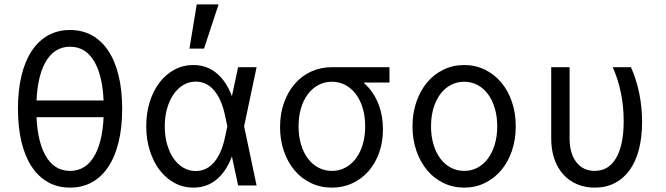

<svg xmlns="http://www.w3.org/2000/svg" viewBox="-20 -847 3040 877"><path d="M300 10Q356 10 400.1 -14.5Q444.2 -39 475 -85.5Q505.8 -132 521.9 -198.7Q538 -265.4 538 -350Q538 -434.6 521.9 -501.3Q505.8 -568 475 -614.5Q444.2 -661 400.1 -685.5Q356 -710 300 -710Q244 -710 199.9 -685.5Q155.8 -661 125 -614.5Q94.2 -568 78.1 -501.3Q62 -434.6 62 -350Q62 -265.4 78.1 -198.7Q94.2 -132 125 -85.5Q155.8 -39 199.9 -14.5Q244 10 300 10ZM299.9 -66.4Q225.6 -66.4 185.8 -140.1Q146 -213.7 146 -350Q146 -486.2 185.9 -559.9Q225.8 -633.6 300.1 -633.6Q374.4 -633.6 414.2 -559.9Q454 -486.3 454 -350Q454 -213.8 414.1 -140.1Q374.2 -66.4 299.9 -66.4ZM106 -311.8H494V-388.2H106Z M1025.8 -305V-235L1007.8 -320Q991.8 -395 957.5 -434.6Q923.3 -474.2 873.8 -474.2Q843.3 -474.2 817.4 -458.8Q791.4 -443.4 772.6 -416.1Q753.8 -388.8 743.2 -351.4Q732.6 -314.1 732.6 -269.9Q732.6 -225.8 743.2 -188.2Q753.8 -150.6 772.6 -123.5Q791.4 -96.5 817.4 -81.1Q843.4 -65.8 873.8 -65.8Q923.3 -65.8 957.5 -105.4Q991.8 -145 1007.8 -220ZM1061.2 -210Q1039.4 -101.6 988.9 -45.8Q938.4 10 863.6 10Q817 10 777.5 -11.2Q738 -32.4 709.4 -69.8Q680.7 -107.3 664.4 -158.7Q648 -210.1 648 -270Q648 -330.6 664.1 -381.8Q680.2 -433 709 -470.5Q737.8 -508 777.3 -529Q816.8 -550 863.4 -550Q938.2 -550 988.8 -494.2Q1039.4 -438.4 1061.2 -330L1073.2 -270ZM1024 -401.4H1038L1067.6 -540H1152L1095 -270L1152 0H1067.6L1038 -138.6H1024L1046 -270ZM978.4 -827H878.6L845.4 -625H912Z M1496.2 -66.4Q1462.6 -66.4 1434.5 -81.3Q1406.4 -96.2 1386.1 -123.2Q1365.8 -150.2 1354.8 -187.6Q1343.8 -225 1343.8 -270Q1343.8 -315 1354.8 -352.4Q1365.8 -389.8 1386.1 -416.8Q1406.4 -443.8 1434.4 -458.7Q1462.4 -473.6 1496.2 -473.6Q1529.8 -473.6 1557.6 -458.7Q1585.4 -443.8 1605.7 -416.8Q1626 -389.8 1637 -352.4Q1648 -315 1648 -270Q1648 -225 1637 -187.6Q1626 -150.2 1605.7 -123.2Q1585.4 -96.2 1557.6 -81.3Q1529.8 -66.4 1496.2 -66.4ZM1495.9 10Q1546.5 10 1589.1 -9.7Q1631.6 -29.4 1663 -64.9Q1694.4 -100.4 1711.8 -149.3Q1729.2 -198.1 1729.2 -256.4Q1729.2 -314.4 1712 -363Q1694.8 -411.7 1663.4 -447Q1632 -482.4 1589.1 -502.2Q1546.2 -522 1495 -522L1643.4 -456V-470H1759V-540H1495Q1444.2 -540 1400.7 -519.9Q1357.2 -499.8 1326.1 -463.6Q1294.9 -427.5 1277.1 -377.4Q1259.2 -327.4 1259.2 -267.1Q1259.2 -206.7 1276.9 -156Q1294.6 -105.2 1325.9 -68.3Q1357.1 -31.4 1400.7 -10.7Q1444.2 10 1495.9 10Z M2100.1 10Q2151.2 10 2194.5 -11Q2237.8 -32 2269.2 -69.2Q2300.6 -106.4 2318.2 -157.8Q2335.8 -209.1 2335.8 -270Q2335.8 -330.9 2318.2 -382.2Q2300.6 -433.6 2269.2 -470.8Q2237.8 -508 2194.5 -529Q2151.1 -550 2100.2 -550Q2049.2 -550 2005.8 -528.9Q1962.3 -507.9 1931.2 -470.7Q1900 -433.6 1882.1 -382.2Q1864.2 -330.9 1864.2 -270Q1864.2 -209.1 1882.1 -157.8Q1900 -106.4 1931.1 -69.3Q1962.3 -32.1 2005.7 -11.1Q2049.1 10 2100.1 10ZM2099.8 -66.4Q2067 -66.4 2039 -81.3Q2011 -96.1 1991 -123.2Q1971 -150.2 1959.9 -187.6Q1948.8 -225 1948.8 -270Q1948.8 -315 1959.9 -352.4Q1971 -389.8 1991 -416.8Q2011 -443.9 2039 -458.7Q2067 -473.6 2099.8 -473.6Q2133.6 -473.6 2161.4 -458.7Q2189.2 -443.8 2209.1 -416.8Q2229.1 -389.8 2240.1 -352.4Q2251.2 -315 2251.2 -270Q2251.2 -225 2240.1 -187.6Q2229.1 -150.2 2209.1 -123.2Q2189.2 -96.2 2161.4 -81.3Q2133.6 -66.4 2099.8 -66.4Z M2862 -540H2778.8Q2802.8 -486.8 2815.8 -424.3Q2828.8 -361.8 2828.8 -293.8Q2828.8 -184.6 2794.5 -125.5Q2760.2 -66.4 2696.6 -66.4Q2643.6 -66.4 2612.7 -106.1Q2581.8 -145.8 2581.8 -214V-540H2497.8V-214Q2497.8 -162.9 2511.9 -121.6Q2526 -80.2 2552.4 -50.8Q2578.7 -21.4 2615.4 -5.7Q2652.1 10 2696.6 10Q2747.2 10 2787.5 -10.5Q2827.8 -31 2855.7 -69.5Q2883.6 -108 2898.2 -163.8Q2912.8 -219.6 2912.8 -290.4Q2912.8 -357 2899.8 -421.1Q2886.8 -485.2 2862 -540Z"/></svg>

Font: CommitMonoV143 ExtLt
Style: Regular
Weight: 200
Monospace: yes
Designer: Eigil Nikolajsen
Foundry: Eigil Nikolajsen
Version: Version 1.143